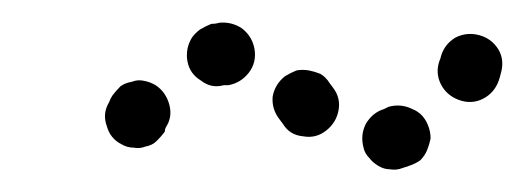

<svg xmlns="http://www.w3.org/2000/svg" viewBox="-20 -320 462 169"><path d="M356 -188Q358 -193 359 -198Q359 -204 357 -209Q353 -220 343 -224Q333 -229 322 -226Q320 -225 318 -224Q308 -221 302 -211Q297 -201 300 -190Q301 -185 305 -181Q308 -177 313 -174Q318 -171 323 -171Q329 -170 334 -172Q337 -173 340 -174Q346 -176 350 -179Q354 -183 356 -188ZM117 -245Q112 -248 106 -249Q101 -250 96 -248Q90 -247 86 -244Q82 -240 79 -236Q77 -233 76 -230Q70 -220 74 -209Q77 -198 87 -193Q92 -190 98 -190Q103 -189 108 -191Q114 -192 118 -196Q122 -200 125 -204Q125 -206 126 -208Q132 -217 129 -228Q126 -239 117 -245ZM267 -205Q276 -212 278 -223Q280 -234 273 -243L270 -247Q267 -252 262 -255Q257 -257 252 -258Q246 -259 241 -258Q236 -256 231 -253Q222 -246 220 -235Q219 -224 226 -215L229 -211Q235 -201 247 -200Q258 -198 267 -205ZM402 -289Q391 -292 381 -287Q371 -281 368 -270Q368 -269 367 -267Q363 -256 368 -246Q373 -236 384 -232Q395 -228 405 -233Q415 -238 419 -249Q420 -252 421 -256Q424 -267 419 -276Q413 -286 402 -289ZM204 -277Q202 -288 193 -295Q184 -301 173 -300Q170 -299 166 -299Q161 -297 156 -294Q152 -291 149 -287Q146 -282 145 -277Q144 -271 145 -266Q147 -255 157 -249Q166 -242 177 -245Q179 -245 181 -245Q192 -247 199 -256Q206 -265 204 -277Z"/></svg>

Font: FRB American Cursive Guidelines Dotted Ultra
Style: Bold Italic
Weight: 1000
Italic angle: -25°
Version: Version 2.0;Modular Font Editor K font №1